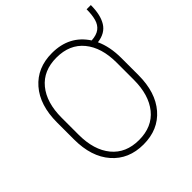

<svg xmlns="http://www.w3.org/2000/svg" viewBox="-199 -915 1083 1083"><g transform="rotate(-45 342.5 -373.5)"><path d="M684.6 -756.8Q684.6 -678.7 656.7 -633.5Q628.9 -588.4 564.5 -580.1Q595.2 -513.7 595.2 -422.9V-288.1Q595.2 -149.9 526.1 -70.1Q457 9.8 338.9 9.8Q221.2 9.8 151.4 -70.1Q81.5 -149.9 81.5 -288.1V-422.9Q81.5 -561.5 150.9 -641.1Q220.2 -720.7 337.9 -720.7Q476.6 -720.7 546.9 -612.3Q587.9 -614.7 610.6 -632.1Q633.3 -649.4 642.1 -680.9Q650.9 -712.4 650.9 -756.8ZM558.1 -288.1V-423.8Q558.1 -544.9 500.5 -614.7Q442.9 -684.6 337.9 -684.6Q233.4 -684.6 176 -614.7Q118.7 -544.9 118.7 -423.8V-288.1Q118.7 -166.5 176.5 -96.2Q234.4 -25.9 338.9 -25.9Q443.8 -25.9 501 -96.2Q558.1 -166.5 558.1 -288.1Z"/></g></svg>

Font: Robert Sans ExtraLight
Style: Regular
Weight: 250
Designer: Christian Robertson (extended by Adam Twardoch)
Foundry: Google
Version: Version 12.135;April 2, 2019;FontCreator 11.5.0.2425 64-bit;